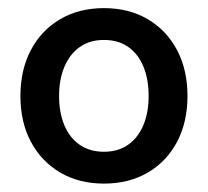

<svg xmlns="http://www.w3.org/2000/svg" viewBox="-20 -760 507 468"><path d="M233.4 -312.5Q172.4 -312.5 126.5 -339.6Q80.6 -366.7 55.2 -414.6Q29.8 -462.4 29.8 -525.9Q29.8 -589.8 55.2 -637.9Q80.6 -686 126.5 -713.1Q172.4 -740.2 233.4 -740.2Q294.4 -740.2 340.3 -713.1Q386.2 -686 411.6 -637.9Q437 -589.8 437 -525.9Q437 -462.4 411.6 -414.3Q386.2 -366.2 340.3 -339.4Q294.4 -312.5 233.4 -312.5ZM233.4 -390.1Q268.6 -390.1 292.7 -407.5Q316.9 -424.8 329.6 -455.3Q342.3 -485.8 342.3 -525.9Q342.3 -566.4 329.8 -597.2Q317.4 -627.9 293 -645.3Q268.6 -662.6 233.4 -662.6Q198.7 -662.6 174.3 -645.3Q149.9 -627.9 137 -597.2Q124 -566.4 124 -525.9Q124 -485.8 136.7 -455.1Q149.4 -424.3 174.1 -407.2Q198.7 -390.1 233.4 -390.1Z"/></svg>

Font: Inter 24pt Medium
Style: Regular
Weight: 500
Designer: Rasmus Andersson
Foundry: rsms
Version: Version 4.001;git-66647c0bb